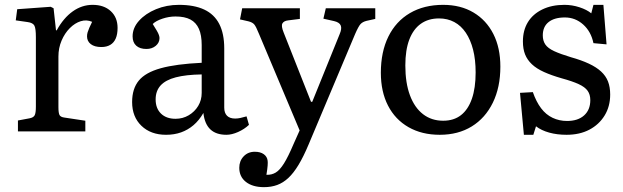

<svg xmlns="http://www.w3.org/2000/svg" viewBox="-20 -542 2568 792"><path d="M54 0V-45L102 -54Q118 -57 123 -66.5Q128 -76 128 -102V-389Q128 -424 122 -436Q116 -448 94 -451L45 -458L51 -504L189 -514L201 -508L211 -417H214Q242 -468 280 -495Q318 -522 362 -522Q409 -522 437 -496Q465 -470 465 -427Q465 -401 457.5 -383.5Q450 -366 435 -357Q420 -348 398 -348Q370 -348 354.5 -360Q339 -372 339 -392Q339 -401 341.5 -409Q344 -417 348.5 -427.5Q353 -438 360 -452Q337 -462 313 -454.5Q289 -447 268 -426Q247 -405 234 -374.5Q221 -344 221 -309V-100Q221 -76 225.5 -67.5Q230 -59 246 -57L332 -44V0Z M665 14Q602 14 563.5 -23Q525 -60 525 -121Q525 -176 552.5 -209.5Q580 -243 643 -260.5Q706 -278 812 -283V-356Q812 -397 800.5 -423Q789 -449 765.5 -461.5Q742 -474 704 -474Q677 -474 650 -465Q623 -456 610 -443Q620 -427 626.5 -416Q633 -405 635.5 -397.5Q638 -390 638 -385Q638 -366 622.5 -353Q607 -340 584 -340Q557 -340 542 -353.5Q527 -367 527 -392Q527 -427 553.5 -456.5Q580 -486 623.5 -504Q667 -522 718 -522Q781 -522 822.5 -502.5Q864 -483 884.5 -443Q905 -403 905 -342V-98Q905 -76 916.5 -64.5Q928 -53 950 -53Q961 -53 972 -55.5Q983 -58 997 -62L1007 -27Q988 -9 962 2.5Q936 14 914 14Q871 14 847.5 -8.5Q824 -31 819 -76Q801 -45 778 -25.5Q755 -6 727 4Q699 14 665 14ZM704 -52Q734 -52 758.5 -66.5Q783 -81 797.5 -105Q812 -129 812 -159V-235Q747 -234 705 -223Q663 -212 642.5 -189.5Q622 -167 622 -132Q622 -95 644 -73.5Q666 -52 704 -52Z M1069 230Q1022 230 994.5 208.5Q967 187 967 150Q967 122 985 103Q1003 84 1031 84Q1054 84 1068 94Q1082 104 1084 121Q1085 127 1084 141Q1083 155 1079 179Q1100 180 1117 170Q1134 160 1151.5 132Q1169 104 1191 52L1216 -4L1048 -403Q1036 -433 1028.5 -441.5Q1021 -450 1005 -454L970 -462L979 -508H1217V-464L1169 -458Q1151 -456 1145 -445.5Q1139 -435 1150 -408L1263 -122H1268L1381 -401Q1391 -424 1385.5 -437Q1380 -450 1358 -455L1314 -465L1324 -508H1528V-464L1492 -456Q1476 -452 1467.5 -443Q1459 -434 1445 -402L1253 54Q1232 104 1211.5 138Q1191 172 1169.5 192Q1148 212 1123.5 221Q1099 230 1069 230Z M1794 14Q1720 14 1665 -17.5Q1610 -49 1580.5 -106.5Q1551 -164 1551 -242Q1551 -328 1582 -391Q1613 -454 1671 -488Q1729 -522 1808 -522Q1880 -522 1933 -490.5Q1986 -459 2015 -402Q2044 -345 2044 -267Q2044 -182 2013 -118.5Q1982 -55 1926 -20.5Q1870 14 1794 14ZM1808 -44Q1852 -44 1881.5 -67Q1911 -90 1926.5 -134.5Q1942 -179 1942 -243Q1942 -296 1931.5 -337Q1921 -378 1901.5 -407Q1882 -436 1854 -451Q1826 -466 1791 -466Q1747 -466 1716 -444Q1685 -422 1668.5 -379Q1652 -336 1652 -272Q1652 -200 1671 -149Q1690 -98 1725 -71Q1760 -44 1808 -44Z M2141 14 2125 -159 2178 -162Q2192 -122 2212 -95.5Q2232 -69 2259.5 -56Q2287 -43 2319 -43Q2364 -43 2389.5 -66Q2415 -89 2415 -129Q2415 -152 2404 -167.5Q2393 -183 2367 -195Q2341 -207 2297 -219Q2255 -231 2224 -245Q2193 -259 2174 -277Q2155 -295 2146 -317.5Q2137 -340 2137 -371Q2137 -417 2157.5 -450.5Q2178 -484 2217 -503Q2256 -522 2308 -522Q2340 -522 2370.5 -512Q2401 -502 2419 -487L2428 -522H2469L2482 -359L2428 -364Q2418 -412 2385.5 -441Q2353 -470 2310 -470Q2267 -470 2243 -451Q2219 -432 2219 -396Q2219 -374 2229.5 -358.5Q2240 -343 2266 -331Q2292 -319 2335 -306Q2378 -294 2409 -279.5Q2440 -265 2459.5 -247Q2479 -229 2488 -206Q2497 -183 2497 -152Q2497 -103 2474 -65.5Q2451 -28 2411 -7Q2371 14 2317 14Q2278 14 2245.5 5Q2213 -4 2191 -21L2180 14Z"/></svg>

Font: Literata 18pt
Style: Regular
Weight: 400
Designer: Latin by Veronika Burian and Jose Scaglione. Greek by Irene Vlachou. Cyrillic by Vera Evstafieva.
Foundry: TypeTogether
Version: Version 3.103;gftools[0.9.29]